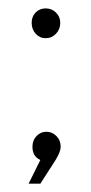

<svg xmlns="http://www.w3.org/2000/svg" viewBox="-20 -381 220 462"><path d="M89.8 -289.1Q75.7 -289.1 65.9 -299.8Q56.2 -310.5 56.2 -326.2Q56.2 -341.3 65.9 -351.1Q75.7 -360.8 89.8 -360.8Q104.5 -360.8 114.7 -350.8Q125 -340.8 125 -326.2Q125 -310.5 114.7 -299.8Q104.5 -289.1 89.8 -289.1ZM91.8 -64Q105.5 -64 115.7 -53.7Q126 -43.5 126 -27.8Q126 -16.1 113.8 3.9L77.1 61H48.8L77.1 3.9Q58.1 -4.4 58.1 -27.8Q58.1 -43.5 67.9 -53.7Q77.6 -64 91.8 -64Z"/></svg>

Font: Montserrat Ultra Light
Style: Regular
Weight: 200
Designer: Julieta Ulanovsky
Foundry: Julieta Ulanovsky
Version: Version 3.001;PS 003.001;hotconv 1.0.70;makeotf.lib2.5.58329